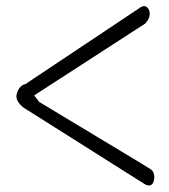

<svg xmlns="http://www.w3.org/2000/svg" viewBox="-20 -664 540 612"><path d="M105 -339Q276 -236 365 -182.5Q454 -129 461 -124Q475 -113 471 -91Q466 -65 443 -76L55 -321Q26 -344 34 -367Q42 -392 61 -396L427 -640Q445 -652 455 -632Q463 -611 443 -589L89 -360Z"/></svg>

Font: Yomogi
Style: Regular
Weight: 400
Designer: satsuyako
Foundry: satsuyako
Version: Version 3.100